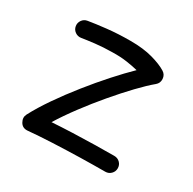

<svg xmlns="http://www.w3.org/2000/svg" viewBox="-121 -609 777 771"><g transform="rotate(30 267.0 -223.5)"><path d="M54.2 -424.8Q51.8 -439.5 60.5 -451.9Q69.3 -464.4 84.5 -466.8Q116.2 -472.2 166.7 -477.8Q217.3 -483.4 274.9 -483.4Q334.5 -483.4 377.4 -471.4Q420.4 -459.5 445.3 -443.8Q460.9 -434.1 462.2 -415Q463.4 -396 449.2 -384.3Q421.9 -361.8 384.3 -322.5Q346.7 -283.2 305.9 -235.1Q265.1 -187 227.5 -136.7Q189.9 -86.4 162.6 -42Q206.1 -44.9 257.1 -46.9Q308.1 -48.8 358.2 -49.8Q408.2 -50.8 448.7 -50.8Q464.4 -50.8 475.1 -40.3Q485.8 -29.8 485.8 -14.2Q485.8 1 475.1 11.7Q464.4 22.5 448.7 22.5Q398.4 22.5 333.7 23.9Q269 25.4 206.1 28.3Q143.1 31.2 96.7 35.6Q73.2 37.6 62.3 18.6Q51.3 -0.5 60.5 -18.1Q83.5 -62 118.9 -113.3Q154.3 -164.6 195.6 -216.3Q236.8 -268.1 278.1 -314Q319.3 -359.9 354 -393.6Q331.5 -399.4 301 -403.8Q270.5 -408.2 233.4 -407.2Q191.9 -406.7 156 -402.6Q120.1 -398.4 96.2 -394.5Q81.5 -392.1 69.1 -400.9Q56.6 -409.7 54.2 -424.8Z"/></g></svg>

Font: Mikhak-DS2-FD Regular
Style: Regular
Weight: 400
Designer: Amin Abedi
Version: Version 3.4